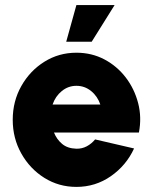

<svg xmlns="http://www.w3.org/2000/svg" viewBox="-20 -721 600 754"><path d="M280 13Q211 13 154.2 -22.5Q97.5 -58 63.8 -118Q30 -178 30 -250.5Q30 -323.5 63.8 -383.2Q97.5 -443 154.2 -478.5Q211 -514 280 -514Q340 -514 389.8 -487.8Q439.5 -461.5 473.8 -416.8Q508 -372 522.5 -316Q537 -260 525.5 -200.5H192Q202.5 -174 223.8 -156Q245 -138 280 -137Q302 -136.5 320.8 -146.5Q339.5 -156.5 353.5 -173.5L506.5 -138Q476 -71.5 415.5 -29.2Q355 13 280 13ZM186.5 -310.5H374Q363 -343 337.8 -363.5Q312.5 -384 280 -384Q248 -384 222.8 -363.5Q197.5 -343 186.5 -310.5ZM240 -557 280 -701H430L340 -557Z"/></svg>

Font: Urbanist Black
Style: Regular
Weight: 900
Designer: Corey Hu
Foundry: Corey Hu
Version: Version 1.330; ttfautohint (v1.8.4.7-5d5b)